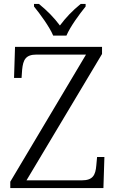

<svg xmlns="http://www.w3.org/2000/svg" viewBox="-20 -951 589 971"><path d="M249 -771H316C335 -816 382 -880 413 -918V-931H388C345 -896 313 -862 283 -822C253 -862 220 -896 177 -931H152V-918C183 -880 230 -816 249 -771ZM32 0H503L508 -157H471L467 -114C463 -66 450 -39 394 -39H114L496 -678V-714H56L51 -557H89L92 -599C97 -648 109 -675 165 -675H415L32 -32Z"/></svg>

Font: Noto Serif Tamil Light
Style: Italic
Weight: 300
Italic angle: -12°
Designer: Indian Type Foundry, Tom Grace, and the Monotype Design Team
Foundry: Monotype Imaging Inc.
Version: Version 2.003